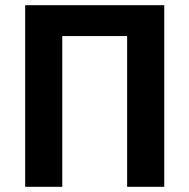

<svg xmlns="http://www.w3.org/2000/svg" viewBox="-20 -720 730 740"><path d="M77 -700H613V0H470V-581H220V0H77Z"/></svg>

Font: 
Style: 㨦
Weight: 700
Designer: A.Korolkova, Vitaly Kuzmin
Foundry: ParaType Ltd
Version: Version 2.000